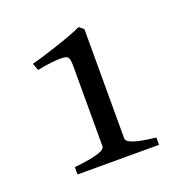

<svg xmlns="http://www.w3.org/2000/svg" viewBox="-78 -738 485 507"><g transform="rotate(-20 164.5 -484.5)"><path d="M58.1 -302.7V-323.2Q85 -326.2 101.8 -329.3Q118.7 -332.5 128.4 -335.9Q138.2 -339.4 141.8 -343Q145.5 -346.7 145.5 -349.6V-573.2Q145.5 -585 144.5 -591.6Q143.6 -598.1 139.2 -602.1Q137.2 -604 132.1 -605Q127 -606 117.4 -605.7Q107.9 -605.5 92.5 -603.8Q77.1 -602.1 54.7 -597.7L47.4 -617.7Q61.5 -621.1 82 -627.4Q102.5 -633.8 123.8 -640.9Q145 -647.9 163.8 -655Q182.6 -662.1 193.8 -667.5L206.5 -657.2V-349.6Q206.5 -346.7 209.5 -343.3Q212.4 -339.8 220.9 -336.2Q229.5 -332.5 245.4 -329.3Q261.2 -326.2 287.1 -323.2V-302.7Z"/></g></svg>

Font: Gentium
Style: Regular
Weight: 400
Designer: J. Victor Gaultney
Version: Version 1.03; 2011; OFL 1.1 release